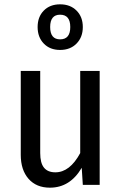

<svg xmlns="http://www.w3.org/2000/svg" viewBox="-20 -855 561 888"><path d="M441 0H363L358 -79Q304 13 211 13Q148 13 112 -28Q76 -69 76 -139V-527H166V-147Q166 -101 183.5 -79.5Q201 -58 236 -58Q303 -58 351 -147V-527H441ZM363 -730Q363 -683 334 -653.5Q305 -624 258 -624Q211 -624 182.5 -653.5Q154 -683 154 -730Q154 -777 182.5 -806Q211 -835 258 -835Q305 -835 334 -806Q363 -777 363 -730ZM212 -730Q212 -673 258 -673Q305 -673 305 -730Q305 -787 258 -787Q212 -787 212 -730Z"/></svg>

Font: Fira Sans Condensed
Style: Regular
Weight: 400
Width: 3
Designer: bBox Type GmbH & Carrois Corporate GbR & Edenspiekermann AG
Foundry: bBox Type GmbH & Carrois Corporate GbR & Edenspiekermann AG
Version: Version 4.301